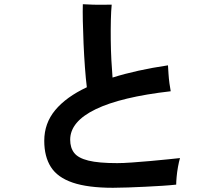

<svg xmlns="http://www.w3.org/2000/svg" viewBox="-20 -844 1040 911"><path d="M516 47Q397 47 325 22.5Q253 -2 221.5 -51.5Q190 -101 190 -176Q190 -259 242 -321.5Q294 -384 392 -430Q387 -470 383 -524.5Q379 -579 376.5 -636.5Q374 -694 373 -743.5Q372 -793 373 -824Q391 -823 418 -822Q445 -821 470.5 -821.5Q496 -822 510 -822Q507 -793 506 -749Q505 -705 505.5 -655Q506 -605 508.5 -558Q511 -511 514 -476Q571 -494 637 -508.5Q703 -523 777 -534Q778 -517 779.5 -494Q781 -471 784 -448.5Q787 -426 790 -411Q554 -384 433.5 -325.5Q313 -267 313 -181Q313 -143 332 -118.5Q351 -94 399.5 -82Q448 -70 536 -70Q564 -70 606 -73Q648 -76 693.5 -80Q739 -84 777 -88Q815 -92 834 -94Q829 -77 824.5 -52Q820 -27 818 -4Q816 19 816 32Q789 35 751 37.5Q713 40 670.5 42Q628 44 587.5 45.5Q547 47 516 47Z"/></svg>

Font: Zen Kaku Gothic Antique
Style: Bold
Weight: 700
Designer: Yoshimichi Ohira
Foundry: Positype
Version: Version 1.001